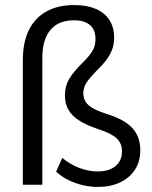

<svg xmlns="http://www.w3.org/2000/svg" viewBox="-20 -734 606 763"><path d="M369.3 8.9Q337.8 8.9 306.8 1.3Q275.8 -6.3 249.6 -19.6Q223.5 -32.8 203.1 -51.8L227.4 -106.6Q259.6 -79.8 296.2 -66.3Q332.8 -52.7 368.1 -52.7Q413.4 -52.7 439.1 -74Q464.8 -95.3 464.8 -133.3Q464.8 -164.4 443.3 -184.5Q421.7 -204.6 369.4 -221.2Q321.7 -237 292.5 -256.4Q263.4 -275.8 250.6 -300.2Q237.9 -324.5 237.9 -355.2Q237.9 -391.3 254.6 -419.9Q271.3 -448.4 307.9 -484.4Q333.9 -509.7 346.7 -530.4Q359.5 -551 359.5 -579.5Q359.5 -603.3 349.9 -619.6Q340.3 -636 321.4 -644.7Q302.5 -653.4 274.3 -653.4Q212.4 -653.4 180.3 -614.9Q148.2 -576.4 148.2 -503.5V0H70.8V-495.3Q70.8 -565.9 94.7 -614.4Q118.5 -662.9 164.3 -688.4Q210.2 -713.9 275.1 -713.9Q325.7 -713.9 361.3 -698.4Q396.8 -682.8 415.2 -653.9Q433.5 -625.1 433.5 -584.8Q433.5 -557.4 425.1 -535.7Q416.6 -514 401.3 -493.9Q385.9 -473.8 364.3 -453.3Q333.9 -422.3 322.5 -403.4Q311 -384.6 311 -363.6Q311 -344.7 320.2 -329.7Q329.5 -314.6 350.6 -303Q371.7 -291.4 407.6 -280.1Q476.8 -258 507.1 -223.9Q537.5 -189.7 537.5 -137Q537.5 -92.3 516.4 -59.7Q495.2 -27.1 457.1 -9.1Q419 8.9 369.3 8.9Z"/></svg>

Font: Nunito Sans 12pt ExtraLight SemiCondensed
Style: Regular
Weight: 200
Width: 4
Version: Version 3.101;gftools[0.9.27]